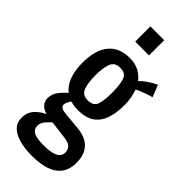

<svg xmlns="http://www.w3.org/2000/svg" viewBox="-305 -836 1063 1063"><g transform="rotate(45 226.5 -304.5)"><path d="M207 181Q154 181 111.5 169.5Q69 158 44.5 134Q20 110 20 71Q20 30 45 2.5Q70 -25 104 -40Q74 -48 59.5 -66Q45 -84 45 -105Q45 -137 61.5 -160Q78 -183 107 -210Q74 -236 58.5 -280.5Q43 -325 43 -381Q43 -482 86 -534Q129 -586 211 -586Q252 -586 282.5 -570Q313 -554 333 -527Q344 -541 370 -559.5Q396 -578 425 -591L453 -521Q440 -518 419.5 -511Q399 -504 380.5 -496.5Q362 -489 356 -484Q374 -438 374 -378Q374 -319 358.5 -273.5Q343 -228 307.5 -203Q272 -178 211 -178Q178 -178 152 -187Q146 -178 139.5 -166Q133 -154 133 -143Q133 -120 181 -116L278 -107Q412 -95 412 34Q412 107 361.5 144Q311 181 207 181ZM211 -255Q255 -255 266 -287.5Q277 -320 277 -381Q277 -441 266 -475.5Q255 -510 212 -510Q169 -510 156 -476.5Q143 -443 143 -381Q143 -326 155.5 -290.5Q168 -255 211 -255ZM113 42Q113 68 135.5 81Q158 94 216 94Q328 94 328 38Q328 12 311.5 -2Q295 -16 248 -20L159 -31Q141 -14 127 3Q113 20 113 42ZM167 -671V-790H275V-671Z"/></g></svg>

Font: Oswald
Style: Regular
Weight: 400
Designer: Vernon Adams
Foundry: Vernon Adams
Version: Version 4.103; ttfautohint (v1.8.3)